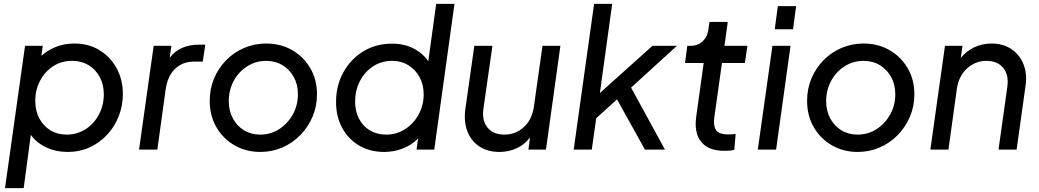

<svg xmlns="http://www.w3.org/2000/svg" viewBox="-20 -777 5397 997"><path d="M6 200 110 -539H202L195 -487Q228 -517 271.5 -534Q315 -551 366 -551Q441 -551 497.5 -516Q554 -481 586 -422Q618 -363 618 -289Q618 -228 596.5 -173.5Q575 -119 536 -77Q497 -35 445 -11.5Q393 12 332 12Q271 12 220.5 -11.5Q170 -35 140 -77L103 200ZM326 -78Q381 -78 425 -106.5Q469 -135 494 -183Q519 -231 519 -288Q519 -338 498 -377Q477 -416 440 -438.5Q403 -461 354 -461Q298 -461 255 -432.5Q212 -404 187.5 -356.5Q163 -309 163 -254Q163 -202 184 -162.5Q205 -123 241.5 -100.5Q278 -78 326 -78Z M702 0 778 -539H870L861 -477Q913 -545 1013 -545H1046L1033 -457H986Q929 -457 889.5 -420Q850 -383 840 -311L797 0Z M1332 12Q1258 12 1198.5 -22Q1139 -56 1104 -116Q1069 -176 1069 -254Q1069 -316 1091.5 -369.5Q1114 -423 1154 -464Q1194 -505 1247.5 -528Q1301 -551 1362 -551Q1437 -551 1496.5 -517Q1556 -483 1591 -423.5Q1626 -364 1626 -287Q1626 -225 1603 -171Q1580 -117 1539.5 -75.5Q1499 -34 1445.5 -11Q1392 12 1332 12ZM1331 -78Q1386 -78 1430.5 -107Q1475 -136 1501 -183.5Q1527 -231 1527 -288Q1527 -338 1505.5 -377Q1484 -416 1447 -438.5Q1410 -461 1362 -461Q1308 -461 1263.5 -432.5Q1219 -404 1193.5 -356.5Q1168 -309 1168 -252Q1168 -202 1189 -162.5Q1210 -123 1247 -100.5Q1284 -78 1331 -78Z M1975 12Q1901 12 1844.5 -21.5Q1788 -55 1756.5 -113.5Q1725 -172 1725 -247Q1725 -333 1763 -401.5Q1801 -470 1866 -510Q1931 -550 2013 -550Q2077 -551 2125.5 -526.5Q2174 -502 2204 -459L2245 -757H2340L2235 0H2143L2151 -58Q2118 -24 2072 -6Q2026 12 1975 12ZM1985 -78Q2040 -78 2084.5 -107Q2129 -136 2154.5 -183.5Q2180 -231 2180 -287Q2180 -337 2159 -376Q2138 -415 2101 -438Q2064 -461 2016 -461Q1960 -461 1916.5 -432Q1873 -403 1848.5 -355Q1824 -307 1824 -249Q1824 -200 1844 -161Q1864 -122 1900.5 -100Q1937 -78 1985 -78Z M2573 12Q2513 12 2470 -16Q2427 -44 2407 -95Q2387 -146 2397 -215L2443 -539H2537L2490 -211Q2482 -150 2512 -114Q2542 -78 2599 -78Q2657 -78 2699.5 -116.5Q2742 -155 2752 -221L2797 -539H2890L2815 0H2724L2732 -63Q2704 -26 2662.5 -7Q2621 12 2573 12Z M2959 0 3065 -757H3159L3095 -294L3368 -539H3495L3257 -322L3433 0H3329L3184 -261L3076 -163L3053 0Z M3740 6Q3659 6 3621.5 -40Q3584 -86 3595 -169L3634 -450H3537L3549 -539H3567Q3603 -539 3628 -562Q3653 -585 3658 -621L3664 -663H3759L3742 -539H3861L3848 -450H3729L3689 -166Q3683 -125 3698 -102Q3713 -79 3761 -79Q3770 -79 3780.5 -79.5Q3791 -80 3800 -82L3793 1Q3780 5 3764.5 5.5Q3749 6 3740 6Z M4003 -625 4019 -745H4114L4098 -625ZM3915 0 3991 -539H4085L4010 0Z M4434 12Q4360 12 4300.5 -22Q4241 -56 4206 -116Q4171 -176 4171 -254Q4171 -316 4193.5 -369.5Q4216 -423 4256 -464Q4296 -505 4349.5 -528Q4403 -551 4464 -551Q4539 -551 4598.5 -517Q4658 -483 4693 -423.5Q4728 -364 4728 -287Q4728 -225 4705 -171Q4682 -117 4641.5 -75.5Q4601 -34 4547.5 -11Q4494 12 4434 12ZM4433 -78Q4488 -78 4532.5 -107Q4577 -136 4603 -183.5Q4629 -231 4629 -288Q4629 -338 4607.5 -377Q4586 -416 4549 -438.5Q4512 -461 4464 -461Q4410 -461 4365.5 -432.5Q4321 -404 4295.5 -356.5Q4270 -309 4270 -252Q4270 -202 4291 -162.5Q4312 -123 4349 -100.5Q4386 -78 4433 -78Z M4811 0 4887 -539H4978L4969 -476Q4998 -512 5039.5 -531.5Q5081 -551 5129 -551Q5188 -551 5230.5 -523Q5273 -495 5293.5 -446.5Q5314 -398 5306 -336L5259 0H5165L5211 -328Q5219 -389 5189 -425Q5159 -461 5103 -461Q5045 -461 5002 -422Q4959 -383 4949 -318L4905 0Z"/></svg>

Font: Plus Jakarta Sans Medium
Style: Italic
Weight: 500
Italic angle: -8°
Designer: Gumpita Rahayu
Foundry: Tokotype
Version: Version 2.071; ttfautohint (v1.8.4.7-5d5b);gftools[0.9.29]